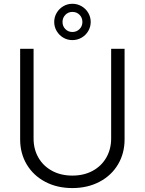

<svg xmlns="http://www.w3.org/2000/svg" viewBox="-20 -959 747 991"><path d="M623 -707V-239.3Q623 -167.5 589.1 -110.4Q555.2 -53.2 493.7 -20.8Q432.1 11.7 353.5 11.7Q274.4 11.7 213.1 -20.8Q151.9 -53.2 117.9 -110.4Q84 -167.5 84 -239.3V-707H153.3V-244.1Q153.3 -189 178.2 -145.5Q203.1 -102.1 248.5 -77.4Q293.9 -52.7 353.5 -52.7Q413.1 -52.7 458.5 -77.4Q503.9 -102.1 528.8 -145.8Q553.7 -189.5 553.7 -244.1V-707ZM259.8 -845.7Q259.8 -871.1 272.5 -892.6Q285.2 -914.1 306.6 -926.8Q328.1 -939.5 353.5 -939.5Q379.4 -939.5 401.1 -926.8Q422.9 -914.1 435.5 -892.6Q448.2 -871.1 448.2 -845.7Q448.2 -820.3 435.5 -798.8Q422.9 -777.3 401.1 -764.6Q379.4 -752 353.5 -752Q328.1 -752 306.6 -764.6Q285.2 -777.3 272.5 -798.8Q259.8 -820.3 259.8 -845.7ZM405.3 -845.7Q405.3 -867.7 390.6 -882.6Q376 -897.5 353.5 -897.5Q332 -897.5 317.4 -882.3Q302.7 -867.2 302.7 -845.7Q302.7 -823.7 317.4 -808.8Q332 -793.9 353.5 -793.9Q375.5 -793.9 390.4 -808.8Q405.3 -823.7 405.3 -845.7Z"/></svg>

Font: Pretendard JP Light
Style: Regular
Weight: 300
Designer: Base glyphs from Inter by Rasmus Andersson; Hangeul glyphs from Noto Sans CJK(Source Han Sans) by Jang Soo-young and Kan
Foundry: Kil Hyung-jin
Version: Version 1.309